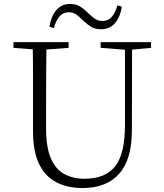

<svg xmlns="http://www.w3.org/2000/svg" viewBox="-20 -936 828 971"><path d="M230 -801Q238 -853 264.5 -884.5Q291 -916 334 -916Q364 -916 385 -903Q406 -890 422 -873Q440 -856 457 -843Q474 -830 499 -830Q527 -830 545 -850.5Q563 -871 574 -909L596 -902Q588 -850 561.5 -819Q535 -788 491 -788Q460 -788 440.5 -800.5Q421 -813 404 -829Q387 -846 369.5 -860Q352 -874 327 -874Q299 -874 281 -853Q263 -832 252 -794ZM397 15Q322 15 265.5 -14Q209 -43 178 -106Q147 -169 147 -271V-387Q147 -472 147 -556Q147 -640 145 -723H215Q214 -641 213.5 -557Q213 -473 213 -387V-286Q213 -193 236.5 -137Q260 -81 304 -56.5Q348 -32 407 -32Q513 -32 562.5 -95Q612 -158 612 -303V-723H648L647 -278Q647 -130 583 -57.5Q519 15 397 15ZM48 -694V-723H327V-694L194 -684H175ZM489 -694V-723H744V-694L636 -684H618Z"/></svg>

Font: Noto Serif TC
Style: Regular
Weight: 200
Designer: Ryoko NISHIZUKA 西塚涼子 (kana & ideographs); Frank Grießhammer (Latin, Greek & Cyrillic); Wenlong ZHANG 张文龙 (bopomofo); San
Foundry: Adobe
Version: Version 2.001;hotconv 1.1.0;makeotfexe 2.6.0